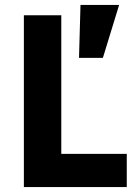

<svg xmlns="http://www.w3.org/2000/svg" viewBox="-20 -760 570 780"><path d="M464 -740H307L301 -525H398ZM495 0V-135H229V-698H77V0Z"/></svg>

Font: LVC Sans
Style: Bold
Weight: 700
Designer: Mike Abbink, Paul van der Laan, Pieter van Rosmalen
Foundry: Bold Monday
Version: Version 3.0